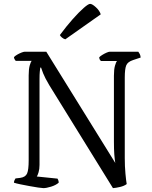

<svg xmlns="http://www.w3.org/2000/svg" viewBox="-20 -971 784 991"><path d="M204 0Q197 0 177 -3Q157 -6 132.5 -10.5Q108 -15 86 -19.5Q64 -24 52 -28Q52 -35 55 -41Q58 -47 60 -50L85 -53Q112 -57 120 -76Q128 -95 128 -143V-582Q128 -614 133.5 -633.5Q139 -653 144 -657H61Q59 -660 56 -664Q53 -668 52 -676Q57 -682 68 -688.5Q79 -695 90.5 -699.5Q102 -704 107 -704H219L575 -130Q572 -147 570 -173.5Q568 -200 568 -241V-580Q568 -613 573.5 -632Q579 -651 584 -656H501Q498 -659 495.5 -662.5Q493 -666 492 -675Q496 -680 507 -687Q518 -694 529.5 -699Q541 -704 546 -704H694Q698 -699 701.5 -692Q705 -685 706 -674L667 -661Q639 -652 631.5 -633.5Q624 -615 624 -570V-155Q624 -112 627.5 -74.5Q631 -37 634 -21Q621 -11 599.5 -6Q578 -1 563 0L234 -532Q212 -569 202.5 -593Q193 -617 192 -622H188Q187 -616 185.5 -602Q184 -588 184 -562V-120Q184 -98 179 -81.5Q174 -65 170 -60L277 -49Q278 -47 280.5 -41.5Q283 -36 283 -28Q268 -15 243.5 -7.5Q219 0 204 0ZM317 -768Q307 -771 299.5 -777.5Q292 -784 289 -790Q323 -836 355.5 -872.5Q388 -909 412 -930Q436 -951 445 -951Q456 -951 475 -933.5Q494 -916 500 -897Z"/></svg>

Font: Texturina ExtraLight
Style: Regular
Weight: 200
Designer: Guillermo Torres Carreño
Foundry: Omnibus-Type
Version: Version 1.002; ttfautohint (v1.8.3)